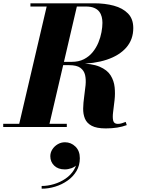

<svg xmlns="http://www.w3.org/2000/svg" viewBox="-56 -770 868 1164"><path d="M56 0 231.5 -750H414.5L239.5 0ZM-36.5 0V-19.5H349V0ZM585.5 8.5Q529.5 8.5 499.8 -7.5Q470 -23.5 458.8 -51Q447.5 -78.5 448.2 -112.8Q449 -147 454.2 -183.2Q459.5 -219.5 462.8 -253.8Q466 -288 459.8 -315.2Q453.5 -342.5 431.2 -358.8Q409 -375 363 -375H299V-385.5H420Q501 -385.5 547.5 -365.8Q594 -346 614.5 -313.2Q635 -280.5 639 -241.2Q643 -202 638.5 -163Q634 -124 629.8 -91.2Q625.5 -58.5 630.2 -38.8Q635 -19 658 -19Q671.5 -19 682.8 -22.8Q694 -26.5 706 -31L712.5 -11.5Q685.5 -1.5 654.2 3.5Q623 8.5 585.5 8.5ZM299 -383V-395H378.5Q421.5 -395 453 -411.2Q484.5 -427.5 506 -454Q527.5 -480.5 540.5 -512Q553.5 -543.5 559.2 -575Q565 -606.5 565 -631.5Q565 -650 560.8 -667.5Q556.5 -685 545.8 -699.2Q535 -713.5 515.2 -722Q495.5 -730.5 463.5 -730.5H128.5V-750H515Q580.5 -750 634.2 -735.5Q688 -721 720 -688.2Q752 -655.5 752 -600Q752 -530.5 709.8 -482Q667.5 -433.5 591.5 -408.2Q515.5 -383 415 -383ZM196.5 374V357.5Q233 357.5 271 346.2Q309 335 341 313.2Q373 291.5 392.5 259.8Q412 228 411.5 186.5H427Q427 210.5 412.8 226.2Q398.5 242 377.8 249.5Q357 257 337 257Q296 257 272.5 234Q249 211 249 177Q249 155 261.2 135.8Q273.5 116.5 293.8 104.5Q314 92.5 338 92.5Q374.5 92.5 401.2 118.5Q428 144.5 428 189Q428 232.5 407.8 266.8Q387.5 301 353.5 325Q319.5 349 278.5 361.5Q237.5 374 196.5 374Z"/></svg>

Font: Bodoni Moda ExtraBold
Style: Italic
Weight: 800
Italic angle: -13°
Version: Version 2.005